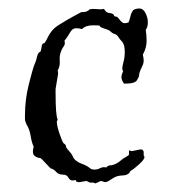

<svg xmlns="http://www.w3.org/2000/svg" viewBox="-20 -512 398 447"><path d="M197.3 -491.2 216.8 -490.2Q216.8 -491.2 219.7 -491.2Q222.7 -491.2 224.6 -487.8Q226.6 -484.4 230 -482.9Q233.4 -481.4 236.8 -481.4Q240.2 -481.4 244.1 -478.5L246.1 -474.6Q250 -472.7 251.5 -473.1Q252.9 -473.6 258.8 -465.8Q264.6 -458 270 -458Q275.4 -458 279.3 -460Q282.2 -466.8 283.7 -474.1Q285.2 -481.4 290 -488.3Q295.9 -492.2 304.7 -492.2Q313.5 -492.2 318.8 -481.4Q324.2 -470.7 324.2 -460Q324.2 -449.2 319.3 -442.4Q321.3 -431.6 321.3 -416Q321.3 -400.4 312.5 -384.8Q314.5 -377 314.5 -370.6Q314.5 -364.3 310.5 -356.4Q306.6 -348.6 305.2 -343.8Q303.7 -338.9 303.7 -335.9Q303.7 -333 298.8 -325.2Q293.9 -317.4 273.4 -317.4H268.6Q262.7 -326.2 262.7 -332Q262.7 -337.9 266.6 -345.7L264.6 -351.6Q264.6 -357.4 267.6 -368.2Q270.5 -378.9 270.5 -390.6Q270.5 -408.2 264.2 -415Q257.8 -421.9 256.3 -424.8Q254.9 -427.7 252 -430.2Q249 -432.6 245.1 -433.6Q241.2 -434.6 235.4 -440.4Q230.5 -443.4 225.1 -444.8Q219.7 -446.3 215.8 -448.2Q211.9 -450.2 212.4 -451.7Q212.9 -453.1 196.3 -453.1Q179.7 -453.1 170.9 -444.3Q165 -446.3 156.7 -446.3Q148.4 -446.3 142.6 -435.5Q136.7 -424.8 129.9 -417Q130.9 -416 130.9 -411.6Q130.9 -407.2 127.4 -402.8Q124 -398.4 121.1 -389.6Q118.2 -380.9 119.1 -369.6Q120.1 -358.4 114.3 -347.7Q115.2 -345.7 115.2 -339.8L109.4 -304.7V-294.9Q109.4 -243.2 114.3 -233.4Q114.3 -231.4 113.3 -231.4Q112.3 -231.4 112.3 -228.5Q112.3 -218.8 119.1 -199.2Q126 -179.7 128.4 -178.2Q130.9 -176.8 132.3 -174.8Q133.8 -172.9 133.8 -170.4Q133.8 -168 140.6 -160.6Q147.5 -153.3 149.4 -147.9Q151.4 -142.6 156.7 -138.2Q162.1 -133.8 168.9 -131.3Q175.8 -128.9 181.2 -126Q186.5 -123 189.9 -120.1Q193.4 -117.2 200.2 -117.2Q207 -117.2 213.4 -120.6Q219.7 -124 227.5 -122.1Q231.4 -127 236.3 -127Q241.2 -127 248 -129.9Q254.9 -132.8 260.3 -137.7Q265.6 -142.6 272.9 -146.5Q280.3 -150.4 280.3 -152.3V-158.2Q280.3 -161.1 281.2 -162.1Q285.2 -160.2 287.1 -160.2L306.6 -164.1H310.5Q314.5 -161.1 314.5 -158.2V-150.4L316.4 -146.5Q316.4 -140.6 303.2 -128.9Q290 -117.2 286.6 -115.7Q283.2 -114.3 282.2 -111.3Q281.2 -108.4 276.4 -106Q271.5 -103.5 265.1 -103.5Q258.8 -103.5 252.4 -101.6Q246.1 -99.6 237.8 -93.8Q229.5 -87.9 224.6 -87.9L214.8 -90.8L202.1 -85Q198.2 -86.9 196.3 -86.9H191.4Q187.5 -86.9 181.6 -90.8L165 -87.9Q160.2 -87.9 158.2 -88.9L156.2 -92.8L149.4 -91.8Q142.6 -91.8 139.2 -98.6Q135.7 -105.5 126 -105.5Q116.2 -105.5 110.8 -111.8Q105.5 -118.2 97.7 -120.1L76.2 -142.6Q74.2 -144.5 70.8 -144.5Q67.4 -144.5 62 -147.9Q56.6 -151.4 56.6 -158.7Q56.6 -166 58.6 -169.9Q53.7 -180.7 51.8 -193.4Q48.8 -211.9 42 -221.7Q38.1 -230.5 38.1 -234.4V-242.2Q38.1 -281.2 47.4 -316.9Q56.6 -352.5 58.6 -357.4Q60.5 -362.3 62.5 -367.2Q64.5 -372.1 65.9 -378.9Q67.4 -385.7 70.3 -389.6L74.2 -391.6Q76.2 -397.5 76.7 -401.9Q77.1 -406.2 79.1 -410.2L84 -412.1Q87.9 -418 91.3 -425.3Q94.7 -432.6 100.6 -439.9Q106.4 -447.3 117.2 -454.1Q127.9 -460.9 138.2 -466.8Q148.4 -472.7 156.7 -477.1Q165 -481.4 167.5 -482.9Q169.9 -484.4 173.3 -483.9Q176.8 -483.4 181.6 -485.4Q186.5 -487.3 187.5 -489.3Q188.5 -491.2 197.3 -491.2Z"/></svg>

Font: Mountains of Christmas
Style: Regular
Weight: 400
Designer: Crystal Kluge
Foundry: Font Diner, Inc DBA Tart Workshop
Version: Version 1.002